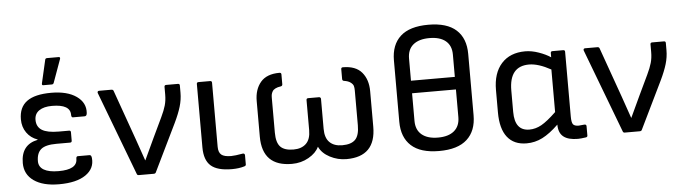

<svg xmlns="http://www.w3.org/2000/svg" viewBox="-45 -877 3799 1071"><g transform="rotate(-5 1854.0 -341.5)"><path d="M208 -545.9Q199.2 -545.9 201.2 -556.2L231 -686Q232.4 -694.8 242.2 -694.8H307.1Q316.9 -694.8 314 -684.1L267.1 -554.2Q264.2 -545.9 255.9 -545.9ZM248 12.2Q158.2 12.2 107.2 -23.7Q56.2 -59.6 56.2 -123Q56.2 -226.1 149.9 -245.1V-247.1Q111.8 -260.3 89.4 -292.2Q66.9 -324.2 66.9 -367.2Q66.9 -434.6 111.6 -467.3Q156.2 -500 248 -500Q337.9 -500 389.2 -463.9Q440.4 -427.7 436 -370.1Q434.6 -353 422.9 -353H356.9Q348.1 -353 348.1 -368.2Q348.1 -426.8 246.1 -426.8Q200.2 -426.8 174.1 -408.9Q147.9 -391.1 147.9 -356.9Q147.9 -317.9 177.7 -299.3Q207.5 -280.8 271 -280.8H329.1Q338.9 -280.8 338.9 -271V-224.1Q338.9 -213.9 329.1 -213.9H252Q191.4 -213.9 166.3 -192.9Q141.1 -171.9 141.1 -126Q141.1 -94.2 169.2 -77.6Q197.3 -61 252 -61Q356 -61 356 -120.1Q356 -134.8 365.2 -134.8H431.2Q441.4 -134.8 442.9 -117.2Q448.7 -58.6 397.2 -23.2Q345.7 12.2 248 12.2Z M694.8 0Q686.5 0 684.1 -7.8L506.8 -476.1Q505.4 -481.4 507.8 -484.6Q510.3 -487.8 515.1 -487.8H584Q593.8 -487.8 596.2 -480L695.8 -200.2Q726.6 -113.3 737.8 -79.1H738.8Q756.8 -119.1 794.9 -199.2L848.1 -311Q865.2 -346.7 873 -374Q880.9 -401.4 880.9 -435.1V-478Q880.9 -487.8 891.1 -487.8H957Q966.8 -487.8 966.8 -478V-438Q966.8 -398.9 955.3 -360.4Q943.8 -321.8 919.9 -272L791 -6.8Q788.1 0 778.8 0Z M1215.8 12.2Q1134.3 12.2 1098.1 -19.8Q1062 -51.8 1062 -123V-478Q1062 -487.8 1071.8 -487.8H1136.7Q1147 -487.8 1147 -478V-119.1Q1147 -87.4 1163.1 -74.2Q1179.2 -61 1217.8 -61Q1238.8 -61 1282.7 -68.8Q1288.1 -69.8 1291.5 -66.9Q1294.9 -64 1294.9 -59.1V-6.8Q1294.9 0 1285.6 2.9Q1255.4 12.2 1215.8 12.2Z M1552.2 12.2Q1386.2 12.2 1386.2 -154.8V-354Q1386.2 -418.9 1420.4 -459.5Q1454.6 -500 1526.4 -500Q1536.6 -500 1536.6 -490.2V-435.1Q1536.6 -425.3 1526.4 -423.8Q1508.8 -421.4 1497.1 -415.5Q1485.4 -409.7 1480.2 -400.9Q1475.1 -392.1 1473.4 -384.3Q1471.7 -376.5 1471.7 -365.2V-169.9Q1471.7 -113.8 1494.4 -90.3Q1517.1 -66.9 1567.4 -66.9Q1612.8 -66.9 1638.2 -91.6Q1663.6 -116.2 1663.6 -167V-335Q1663.6 -345.2 1673.3 -345.2H1734.4Q1738.8 -345.2 1741.7 -342.3Q1744.6 -339.4 1744.6 -335V-167Q1744.6 -116.2 1769.8 -91.6Q1794.9 -66.9 1840.3 -66.9Q1890.6 -66.9 1913.6 -90.3Q1936.5 -113.8 1936.5 -169.9V-365.2Q1936.5 -380.4 1933.6 -390.6Q1930.7 -400.9 1917.7 -410.6Q1904.8 -420.4 1881.3 -423.8Q1871.6 -425.3 1871.6 -435.1V-490.2Q1871.6 -500 1881.3 -500Q1953.1 -500 1987.3 -459.5Q2021.5 -418.9 2021.5 -354V-154.8Q2021.5 12.2 1857.4 12.2Q1808.6 12.2 1765.1 -10.5Q1721.7 -33.2 1704.6 -69.8H1703.6Q1688 -36.1 1645.8 -12Q1603.5 12.2 1552.2 12.2Z M2584.5 -513.2V-169.9Q2584.5 -82.5 2532.7 -35.2Q2481 12.2 2376.5 12.2Q2272 12.2 2220.2 -35.2Q2168.5 -82.5 2168.5 -169.9V-513.2Q2168.5 -600.6 2220.2 -647.7Q2272 -694.8 2376.5 -694.8Q2481 -694.8 2532.7 -647.7Q2584.5 -600.6 2584.5 -513.2ZM2376.5 -620.1Q2317.4 -620.1 2285.4 -593.5Q2253.4 -566.9 2253.4 -516.1V-392.1H2499V-517.1Q2499 -567.4 2467 -593.8Q2435.1 -620.1 2376.5 -620.1ZM2499 -167V-321.8H2253.4V-167Q2253.4 -116.7 2285.6 -89.8Q2317.9 -63 2376.5 -63Q2435.1 -63 2467 -89.8Q2499 -116.7 2499 -167Z M2866.2 12.2Q2795.4 12.2 2758.3 -34.9Q2721.2 -82 2721.2 -173.8V-298.8Q2721.2 -393.6 2769 -446.8Q2816.9 -500 2902.3 -500Q2938 -500 2977.5 -486.1Q3017.1 -472.2 3043.9 -454.1V-478Q3043.9 -487.8 3054.2 -487.8H3114.3Q3124 -487.8 3124 -478V-116.2Q3124 -82 3132.3 -71.5Q3140.6 -61 3164.1 -61Q3168 -61 3179.2 -62.5Q3190.4 -64 3196.3 -64Q3207 -64 3207 -54.2V-2Q3207 6.3 3198.2 7.8Q3168.5 12.2 3153.3 12.2Q3099.1 12.2 3072.3 -9.3Q3045.4 -30.8 3045.4 -77.1Q2997.1 -30.3 2955.1 -9Q2913.1 12.2 2866.2 12.2ZM2806.2 -168.9Q2806.2 -63 2888.2 -63Q2922.9 -63 2956.1 -81.5Q2989.3 -100.1 3039.1 -147.9V-386.2Q2968.8 -424.8 2917 -424.8Q2806.2 -424.8 2806.2 -289.1Z M3416 0Q3407.7 0 3405.3 -7.8L3228 -476.1Q3226.6 -481.4 3229 -484.6Q3231.4 -487.8 3236.3 -487.8H3305.2Q3314.9 -487.8 3317.4 -480L3417 -200.2Q3447.8 -113.3 3459 -79.1H3460Q3478 -119.1 3516.1 -199.2L3569.3 -311Q3586.4 -346.7 3594.2 -374Q3602.1 -401.4 3602.1 -435.1V-478Q3602.1 -487.8 3612.3 -487.8H3678.2Q3688 -487.8 3688 -478V-438Q3688 -398.9 3676.5 -360.4Q3665 -321.8 3641.1 -272L3512.2 -6.8Q3509.3 0 3500 0Z"/></g></svg>

Font: Sofia Sans
Style: Regular
Weight: 400
Designer: Botio Nikoltchev, Ani Petrova
Foundry: lettersoup
Version: Version 4.100